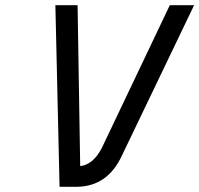

<svg xmlns="http://www.w3.org/2000/svg" viewBox="-20 -715 763 735"><path d="M723 -695 446 -118Q392 -3 278 0H208L192 -695H277L287 -79Q337 -85 370 -149L630 -695Z"/></svg>

Font: Panefresco 500wt
Style: Italic
Weight: 700
Foundry: Campivisivi & Chank Co
Version: Version 1.000